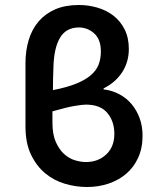

<svg xmlns="http://www.w3.org/2000/svg" viewBox="-20 -737 640 769"><path d="M328 12Q284 12 240 -1Q196 -14 161 -43Q126 -72 104 -118Q82 -164 82 -231V-484Q82 -534 95 -577Q108 -620 134.5 -651Q161 -682 201 -699.5Q241 -717 296 -717Q334 -717 370 -706.5Q406 -696 434 -674.5Q462 -653 479 -619.5Q496 -586 496 -541Q496 -489 469.5 -448Q443 -407 395 -383V-379Q429 -375 458 -359.5Q487 -344 507.5 -319.5Q528 -295 539.5 -263Q551 -231 551 -194Q551 -144 533.5 -105.5Q516 -67 485.5 -41Q455 -15 414.5 -1.5Q374 12 328 12ZM194 -468Q193 -442 192.5 -419.5Q192 -397 192 -376Q248 -387 285 -402Q322 -417 344 -436Q366 -455 375 -478.5Q384 -502 384 -531Q384 -579 357.5 -603Q331 -627 296 -627Q245 -627 220.5 -586Q196 -545 194 -468ZM324 -88Q373 -88 405.5 -118.5Q438 -149 438 -201Q438 -251 410 -284.5Q382 -318 324 -318Q310 -318 277.5 -312.5Q245 -307 190 -291V-246Q190 -199 203.5 -168.5Q217 -138 237 -120Q257 -102 280.5 -95Q304 -88 324 -88Z"/></svg>

Font: Source Code Pro Semibold
Style: Regular
Weight: 600
Monospace: yes
Designer: Paul D. Hunt, Teo Tuominen
Foundry: Adobe Systems Incorporated
Version: Version 2.030;PS 1.000;hotconv 16.6.51;makeotf.lib2.5.65220